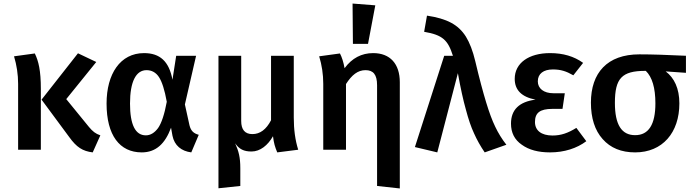

<svg xmlns="http://www.w3.org/2000/svg" viewBox="-20 -843 3900 1081"><path d="M522 -494 419 -543 214 -282 370 -71C411 -14 445 8 502 15L545 -81C518 -90 502 -103 481 -128L353 -285ZM59 -526C74 -476 82 -424 82 -371V0H210V-342C210 -446 197 -499 176 -542Z M791 -544C657 -544 580 -427 580 -260C580 -81 654 15 778 15C859 15 910 -35 943 -124L951 -79C962 -24 1001 8 1057 15L1099 -84C1070 -92 1055 -106 1047 -137L1021 -255L1084 -529H972L951 -394C932 -498 880 -544 791 -544ZM805 -448C834 -448 858 -435 875 -409C892 -383 907 -337 919 -270C906 -199 889 -149 870 -122C850 -95 827 -81 801 -81C742 -81 712 -141 712 -260C712 -384 746 -448 805 -448Z M1659 0C1642 -54 1634 -114 1634 -181V-529H1506V-166C1479 -114 1444 -88 1401 -88C1359 -88 1338 -113 1338 -162V-529H1210V217L1333 204V105C1333 42 1324 9 1304 -36C1327 -3 1353 10 1396 10C1445 10 1488 -25 1517 -76C1522 -36 1528 -16 1541 15Z M1967 -596H2052L2093 -813L1965 -823ZM2081 -544C2016 -544 1962 -516 1920 -459C1914 -493 1905 -521 1894 -542L1777 -526C1792 -477 1800 -425 1800 -371V0H1928V-370C1961 -421 1994 -448 2038 -448C2081 -448 2103 -424 2103 -363V204L2231 218V-380C2231 -484 2176 -544 2081 -544Z M2368 -664C2473 -646 2502 -617 2530 -529H2481L2316 -15L2442 15L2558 -431C2573 -347 2588 -279 2603 -226C2617 -173 2632 -128 2649 -92C2665 -56 2685 -20 2709 15L2831 -28C2806 -60 2785 -94 2768 -130C2751 -165 2734 -211 2717 -267C2700 -323 2679 -400 2656 -498C2642 -557 2624 -603 2603 -637C2560 -705 2496 -738 2384 -755Z M3077 -544C2957 -544 2878 -488 2878 -399C2878 -336 2917 -297 2995 -282C2903 -270 2857 -225 2857 -147C2857 -96 2877 -56 2918 -28C2958 1 3011 15 3077 15C3157 15 3228 -8 3281 -48L3225 -123C3178 -94 3139 -80 3091 -80C3027 -80 2992 -109 2992 -156C2992 -207 3019 -230 3090 -230H3147L3160 -318H3096C3041 -318 3008 -345 3008 -385C3008 -428 3040 -452 3093 -452C3137 -452 3168 -442 3208 -419L3263 -489C3212 -526 3150 -544 3077 -544Z M3842 -529C3738 -534 3651 -537 3580 -537C3399 -537 3307 -433 3307 -265C3307 -178 3329 -109 3373 -60C3417 -10 3478 15 3556 15C3710 15 3805 -96 3805 -261C3805 -345 3776 -405 3728 -441L3842 -433ZM3556 -82C3480 -82 3442 -140 3442 -264C3442 -402 3481 -444 3613 -444H3616C3652 -409 3670 -348 3670 -261C3670 -142 3632 -82 3556 -82Z"/></svg>

Font: Fira Sans Medium
Style: Regular
Weight: 500
Designer: Carrois Corporate & Edenspiekermann AG
Foundry: Carrois Corporate GbR & Edenspiekermann AG
Version: Version 4.203